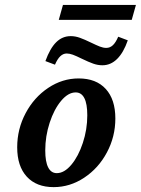

<svg xmlns="http://www.w3.org/2000/svg" viewBox="-20 -745 569 776"><path d="M49.5 -149.7Q49.5 -223.6 83.6 -287.6Q117.6 -351.6 174.9 -389.8Q232.1 -428 298 -428Q368.7 -428 407.4 -385.5Q446.2 -343.1 446.2 -266.1Q446.2 -192.7 412.1 -128.9Q378.1 -65.1 320.4 -26.9Q262.8 11.3 196.9 11.3Q127 11.3 88.3 -31Q49.5 -73.3 49.5 -149.7ZM332.8 -279Q332.8 -325.3 320.9 -348.4Q309.1 -371.5 285.8 -371.5Q255.5 -371.5 227 -337.4Q198.4 -303.2 180.7 -248.9Q162.9 -194.5 162.9 -137.2Q162.9 -91.4 174.8 -68.3Q186.6 -45.2 209.5 -45.2Q239.8 -45.2 268.3 -79.1Q296.8 -113 314.8 -167.4Q332.8 -221.7 332.8 -279ZM265.8 -599Q284.5 -599 303.4 -592.1Q322.2 -585.3 348.1 -572.7Q369.5 -562.3 383.5 -556.8Q397.4 -551.4 409.6 -551.4Q424.5 -551.4 436 -562.1Q447.6 -572.7 457.8 -596.6L496.5 -582Q479.4 -532.6 453.5 -506.9Q427.6 -481.2 393.8 -481.2Q375.5 -481.2 357 -487.7Q338.4 -494.2 310.2 -507.9Q288.4 -518.7 274.7 -523.8Q261 -528.8 249.6 -528.8Q235.5 -528.8 223.7 -517.7Q212 -506.6 202.2 -483.6L163.5 -498.1Q182.2 -549.7 207.1 -574.3Q232 -599 265.8 -599ZM234.5 -725.1H529.4L512.4 -664.6H217.5Z"/></svg>

Font: Playfair Micro SmCond SmLight
Style: Italic
Weight: 360
Width: 4
Italic angle: -15.6°
Designer: Claus Eggers Sørensen
Foundry: Claus Eggers Sørensen
Version: Version 2.203;Glyphs 3.3 (3326)